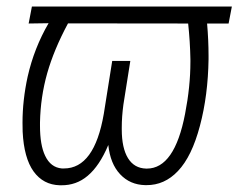

<svg xmlns="http://www.w3.org/2000/svg" viewBox="-20 -548 719 579"><path d="M554.2 -369.6Q553.2 -422.9 547.4 -477.1L185.1 -477.5Q142.6 -398.4 122.3 -326.9Q102.1 -255.4 100.6 -178.7Q100.6 -173.3 100.6 -168.5Q100.6 -110.4 116.2 -78.1Q132.8 -43 166.5 -40Q169.9 -40 172.9 -40Q264.6 -40 293 -204.6L318.4 -364.3H373L352.1 -232.4Q347.2 -195.8 347.2 -163.6Q347.2 -160.6 347.2 -157.7Q347.2 -101.6 366 -71Q384.8 -40.5 420.9 -39.6Q421.9 -39.6 422.9 -39.6Q506.3 -39.6 538.1 -204.6Q554.2 -287.1 554.2 -361.3Q554.2 -365.2 554.2 -369.6ZM669.4 -477.1H604.5Q608.9 -427.2 608.9 -379.4Q608.9 -374.5 608.9 -369.6Q607.4 -260.7 583 -168.9Q558.6 -76.2 516.6 -32.2Q476.1 10.7 421.4 10.3Q419.4 10.3 418 10.3Q372.1 9.3 342.3 -22.5Q312.5 -54.2 306.6 -110.8Q280.3 -47.9 244.1 -17.6Q210 11.2 164.6 10.7Q162.1 10.7 160.2 10.7Q110.4 9.3 81.3 -31Q52.2 -71.3 48.3 -150.9Q47.9 -164.6 47.9 -178.2Q47.9 -246.1 63.5 -317.4Q83 -403.3 126.5 -478L66.4 -477.1L76.2 -528.3H679.2Z"/></svg>

Font: MAUL Condensed Light Italic
Style: Light Italic
Weight: 300
Italic angle: -12°
Designer: MAUL
Version: Version 1.0; 2020; ttfautohint (v1.8.3)